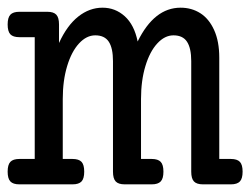

<svg xmlns="http://www.w3.org/2000/svg" viewBox="-22 -482 654 502"><path d="M612.3 -33.2Q612.3 -15.1 605.2 -7.6Q598.1 0 581.5 0H508.8Q492.2 0 485.1 -7.6Q478 -15.1 478 -33.2V-322.3Q478 -356 467 -372.8Q456.1 -389.6 431.6 -389.6Q408.7 -389.6 389.2 -368.4Q369.6 -347.2 358.2 -309.3Q346.7 -271.5 346.7 -223.1V-66.4H374.5Q391.1 -66.4 398.2 -58.8Q405.3 -51.3 405.3 -33.2Q405.3 -15.1 398.2 -7.6Q391.1 0 374.5 0H304.2Q287.6 0 280.5 -7.6Q273.4 -15.1 273.4 -33.2V-322.3Q273.4 -356 262.5 -372.8Q251.5 -389.6 227.1 -389.6Q204.1 -389.6 184.6 -368.4Q165 -347.2 153.6 -309.3Q142.1 -271.5 142.1 -223.1V-66.4H167.5Q184.1 -66.4 191.2 -58.8Q198.2 -51.3 198.2 -33.2Q198.2 -15.1 191.2 -7.6Q184.1 0 167.5 0H28.8Q12.2 0 5.1 -7.6Q-2 -15.1 -2 -33.2Q-2 -51.3 5.1 -58.8Q12.2 -66.4 28.8 -66.4H68.8V-384.8H28.8Q12.2 -384.8 5.1 -392.3Q-2 -399.9 -2 -418Q-2 -436 5.1 -443.6Q12.2 -451.2 28.8 -451.2H101.6Q118.2 -451.2 125.2 -443.6Q132.3 -436 132.3 -418V-369.6Q153.3 -415.5 182.6 -438.7Q211.9 -461.9 246.1 -461.9Q279.3 -461.9 304.2 -439.5Q329.1 -417 337.9 -373.5Q381.3 -461.9 450.2 -461.9Q479 -461.9 501.7 -447.5Q524.4 -433.1 537.8 -403.6Q551.3 -374 551.3 -331.1V-66.4H581.5Q598.1 -66.4 605.2 -58.8Q612.3 -51.3 612.3 -33.2Z"/></svg>

Font: Courier Prime
Style: Regular
Weight: 400
Designer: Alan Dague-Greene, Quote-Unquote Apps
Foundry: Quote-Unquote Apps
Version: Version 3.018